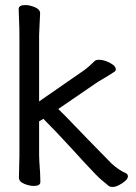

<svg xmlns="http://www.w3.org/2000/svg" viewBox="-20 -727 540 761"><path d="M57 -110V-586Q57 -615 55.5 -647.5Q54 -680 54 -691Q54 -707 80 -707Q97 -707 117 -699Q139 -690 139 -674Q139 -667 137 -633Q135 -599 135 -587V-325L314 -449Q326 -458 336.5 -467.5Q347 -477 353 -483Q358 -490 372 -490Q386 -490 401 -484.5Q416 -479 427.5 -470.5Q439 -462 439 -452Q439 -445 431 -441Q410 -427 390 -415.5Q370 -404 357 -395L211 -295Q239 -268 276 -229Q309 -194 423 -78Q452 -52 478 -41Q487 -37 487 -28Q487 -19 476 -9.5Q465 0 451 7Q437 14 426.5 14Q416 14 411 10Q378 -16 359 -36Q309 -88 268 -134Q200 -208 152 -256L135 -246V-112Q135 -106 136 -85Q140 -36 140 -6Q140 10 114 10Q97 10 77 2Q55 -7 55 -23Q55 -32 56 -67.5Q57 -103 57 -110Z"/></svg>

Font: Moon Stars Kai HW
Style: Bold
Weight: 700
Designer: GuiWonder
Version: Version 1.101